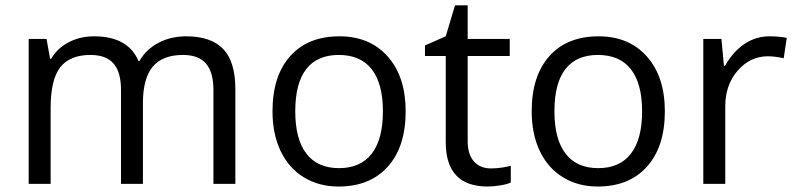

<svg xmlns="http://www.w3.org/2000/svg" viewBox="-20 -679 2939 709"><path d="M768.1 0V-348.1Q768.1 -412.1 740.7 -444.1Q713.4 -476.1 655.8 -476.1Q580.1 -476.1 543.9 -432.6Q507.8 -389.2 507.8 -298.8V0H426.8V-348.1Q426.8 -412.1 399.4 -444.1Q372.1 -476.1 314 -476.1Q237.8 -476.1 202.4 -430.4Q167 -384.8 167 -280.8V0H85.9V-535.2H151.9L165 -461.9H168.9Q191.9 -501 233.6 -522.9Q275.4 -544.9 327.1 -544.9Q452.6 -544.9 491.2 -454.1H495.1Q519 -496.1 564.5 -520.5Q609.9 -544.9 668 -544.9Q758.8 -544.9 804 -498.3Q849.1 -451.7 849.1 -349.1V0Z M1478 -268.1Q1478 -137.2 1412.1 -63.7Q1346.2 9.8 1230 9.8Q1158.2 9.8 1102.5 -23.9Q1046.9 -57.6 1016.6 -120.6Q986.3 -183.6 986.3 -268.1Q986.3 -398.9 1051.8 -471.9Q1117.2 -544.9 1233.4 -544.9Q1345.7 -544.9 1411.9 -470.2Q1478 -395.5 1478 -268.1ZM1070.3 -268.1Q1070.3 -165.5 1111.3 -111.8Q1152.3 -58.1 1231.9 -58.1Q1311.5 -58.1 1352.8 -111.6Q1394 -165 1394 -268.1Q1394 -370.1 1352.8 -423.1Q1311.5 -476.1 1231 -476.1Q1151.4 -476.1 1110.8 -423.8Q1070.3 -371.6 1070.3 -268.1Z M1793 -57.1Q1814.5 -57.1 1834.5 -60.3Q1854.5 -63.5 1866.2 -66.9V-4.9Q1853 1.5 1827.4 5.6Q1801.8 9.8 1781.2 9.8Q1626 9.8 1626 -153.8V-472.2H1549.3V-511.2L1626 -544.9L1660.2 -659.2H1707V-535.2H1862.3V-472.2H1707V-157.2Q1707 -108.9 1730 -83Q1752.9 -57.1 1793 -57.1Z M2435.1 -268.1Q2435.1 -137.2 2369.1 -63.7Q2303.2 9.8 2187 9.8Q2115.2 9.8 2059.6 -23.9Q2003.9 -57.6 1973.6 -120.6Q1943.4 -183.6 1943.4 -268.1Q1943.4 -398.9 2008.8 -471.9Q2074.2 -544.9 2190.4 -544.9Q2302.7 -544.9 2368.9 -470.2Q2435.1 -395.5 2435.1 -268.1ZM2027.3 -268.1Q2027.3 -165.5 2068.4 -111.8Q2109.4 -58.1 2189 -58.1Q2268.6 -58.1 2309.8 -111.6Q2351.1 -165 2351.1 -268.1Q2351.1 -370.1 2309.8 -423.1Q2268.6 -476.1 2188 -476.1Q2108.4 -476.1 2067.9 -423.8Q2027.3 -371.6 2027.3 -268.1Z M2821.3 -544.9Q2856.9 -544.9 2885.3 -539.1L2874 -463.9Q2840.8 -471.2 2815.4 -471.2Q2750.5 -471.2 2704.3 -418.5Q2658.2 -365.7 2658.2 -287.1V0H2577.1V-535.2H2644L2653.3 -436H2657.2Q2687 -488.3 2729 -516.6Q2771 -544.9 2821.3 -544.9Z"/></svg>

Font: f0_58959 
Style: Regular
Weight: 400
Foundry: Ascender Corporation
Version: Version 1.10